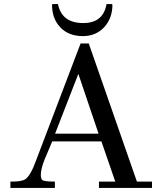

<svg xmlns="http://www.w3.org/2000/svg" viewBox="-20 -921 788 941"><path d="M725 -31V0H465V-31H545L477 -228H236L198 -138Q180 -92 180 -63Q180 -49 186 -40Q192 -31 249 -31V0H31V-31Q83 -30 103 -42Q130 -59 158 -138L375 -708H415L651 -31ZM250 -266H463L364 -559ZM528 -901 531 -898Q531 -832 491 -788Q450 -744 386 -744Q317 -744 276 -786.5Q235 -829 235 -898L238 -901H264Q283 -808 388 -808Q486 -808 502 -901Z"/></svg>

Font: GFS Didot
Style: Regular
Weight: 400
Designer: Takis Katsoulidis and George D. Matthiopoulos
Foundry: Takis Katsoulidis and George D. Matthiopoulos
Version: Version 1.0